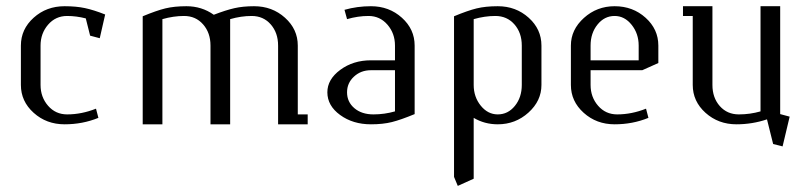

<svg xmlns="http://www.w3.org/2000/svg" viewBox="-20 -404 2619 624"><path d="M47.9 -127.9V-255.9Q47.9 -309.1 89.4 -346.4Q130.9 -383.8 189.9 -383.8Q227.5 -383.8 256.1 -377.7Q284.7 -371.6 321.8 -356.9L304.2 -279.8L272.9 -288.1L258.8 -344.2Q228 -352.1 198.2 -352.1Q160.6 -352.1 136.2 -323.7Q111.8 -295.4 111.8 -255.9V-127.9Q111.8 -88.4 136.2 -60.3Q160.6 -32.2 198.2 -32.2Q245.1 -32.2 292 -50.8L299.8 -21Q248.5 0 189.9 0Q130.9 0 89.4 -37.4Q47.9 -74.7 47.9 -127.9Z M443.8 0V-351.1Q488.3 -369.6 517.3 -376.7Q546.4 -383.8 585.9 -383.8Q635.7 -383.8 674.8 -356Q713.9 -371.1 741.7 -377.4Q769.5 -383.8 805.7 -383.8Q864.7 -383.8 906.2 -346.4Q947.8 -309.1 947.8 -255.9V-32.2H980V0H883.8V-255.9Q883.8 -297.4 859.9 -324.7Q835.9 -352.1 797.9 -352.1Q763.7 -352.1 728 -341.8V0H664.1V-255.9Q664.1 -297.4 640.1 -324.7Q616.2 -352.1 578.1 -352.1Q543.9 -352.1 507.8 -341.8V0Z M1043.9 -104Q1043.9 -146 1085.9 -177Q1127.9 -208 1185.5 -208H1263.7V-255.9Q1263.7 -295.4 1239.3 -323.7Q1214.8 -352.1 1177.7 -352.1Q1143.6 -352.1 1107.9 -341.8L1099.6 -372.1Q1141.1 -383.8 1185.5 -383.8Q1244.6 -383.8 1286.1 -346.4Q1327.6 -309.1 1327.6 -255.9V-33.2Q1282.7 -14.6 1253.7 -7.3Q1224.6 0 1185.5 0Q1127 0 1085.4 -30.3Q1043.9 -60.5 1043.9 -104ZM1107.9 -104Q1107.9 -72.8 1131.6 -52.5Q1155.3 -32.2 1193.8 -32.2Q1229.5 -32.2 1263.7 -42V-175.8H1185.5Q1152.8 -175.8 1130.4 -155Q1107.9 -134.3 1107.9 -104Z M1455.6 170.9V-351.1Q1500 -369.6 1529.1 -376.7Q1558.1 -383.8 1597.7 -383.8Q1656.7 -383.8 1698.2 -346.4Q1739.7 -309.1 1739.7 -255.9V-127.9Q1739.7 -76.2 1697.5 -38.1Q1655.3 0 1597.7 0Q1554.7 0 1519.5 -21V176.8L1467.8 200.2ZM1519.5 -127.9Q1519.5 -88.9 1542.5 -60.5Q1565.4 -32.2 1597.7 -32.2Q1630.9 -32.2 1653.3 -59.8Q1675.8 -87.4 1675.8 -127.9V-255.9Q1675.8 -297.4 1651.9 -324.7Q1627.9 -352.1 1589.8 -352.1Q1555.7 -352.1 1519.5 -341.8Z M1835.4 -127.9V-255.9Q1835.4 -307.6 1877.7 -345.7Q1919.9 -383.8 1977.5 -383.8Q2036.6 -383.8 2078.1 -346.4Q2119.6 -309.1 2119.6 -255.9V-199.2L2067.4 -175.8H1899.4V-127.9Q1899.4 -88.4 1923.8 -60.3Q1948.2 -32.2 1985.8 -32.2Q2032.7 -32.2 2079.6 -50.8L2087.4 -21Q2036.1 0 1977.5 0Q1918.5 0 1877 -37.4Q1835.4 -74.7 1835.4 -127.9ZM1899.4 -208H2055.7V-255.9Q2055.7 -294.9 2032.7 -323.5Q2009.8 -352.1 1977.5 -352.1Q1944.3 -352.1 1921.9 -324.2Q1899.4 -296.4 1899.4 -255.9Z M2199.7 -352.1V-383.8H2295.4V-127.9Q2295.4 -86.4 2319.3 -59.3Q2343.3 -32.2 2381.3 -32.2Q2417.5 -32.2 2451.7 -42V-383.8H2515.6V-33.2L2546.4 -24.9L2523.4 71.8L2492.7 64L2472.7 -16.1Q2424.8 0 2373.5 0Q2314.5 0 2272.9 -37.4Q2231.4 -74.7 2231.4 -127.9V-352.1Z"/></svg>

Font: Gawaa
Style: Regular
Weight: 400
Designer: T. Christopher White
Version: Version 1.0